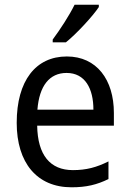

<svg xmlns="http://www.w3.org/2000/svg" viewBox="-20 -786 550 816"><path d="M400 -756V-766H297C275 -721 236 -661 204 -618V-606H260C305 -642 375 -718 400 -756ZM264 -546C132 -546 51 -443 51 -264C51 -94 137 10 284 10C347 10 392 -1 441 -25V-100C391 -75 347 -63 290 -63C193 -63 140 -127 138 -252H464V-306C464 -447 391 -546 264 -546ZM263 -476C342 -476 377 -409 377 -320H139C147 -421 190 -476 263 -476Z"/></svg>

Font: Noto Sans Gurmukhi SemiCondensed
Style: Regular
Weight: 400
Width: 4
Designer: Jelle Bosma - Monotype Design Team
Foundry: Monotype Imaging Inc.
Version: Version 2.004